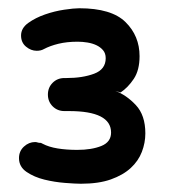

<svg xmlns="http://www.w3.org/2000/svg" viewBox="-20 -880 410 465"><path d="M26 -497Q26 -514 38 -525Q50 -536 65 -536Q68 -536 71 -535Q74 -534 77 -534H79L83 -532Q98 -524 119.5 -520.5Q141 -517 167 -517Q202 -517 225.5 -526.5Q249 -536 249 -559Q249 -611 147 -611H136Q119 -611 107.5 -622.5Q96 -634 96 -651Q96 -668 107.5 -679.5Q119 -691 136 -691H141Q180 -691 208 -701.5Q236 -712 236 -739Q236 -751 229.5 -758.5Q223 -766 213.5 -770.5Q204 -775 192 -777Q180 -779 168 -779Q142 -779 121.5 -774Q101 -769 86 -761Q79 -757 69 -757Q55 -757 43 -767Q31 -777 31 -794Q31 -812 48.5 -824.5Q66 -837 89 -845Q112 -853 135.5 -856.5Q159 -860 172 -860Q250 -860 284 -826.5Q318 -793 318 -744Q318 -710 304 -689Q290 -668 272 -656L259 -660Q286 -650 309 -625.5Q332 -601 332 -557Q332 -534 323.5 -512Q315 -490 296.5 -473Q278 -456 248.5 -445.5Q219 -435 176 -435Q163 -435 137.5 -437Q112 -439 87.5 -445Q63 -451 44.5 -463.5Q26 -476 26 -497Z"/></svg>

Font: Varela Round Precious
Style: Medium
Weight: 500
Designer: Joe Prince
Foundry: Joe Prince
Version: Version 1.000